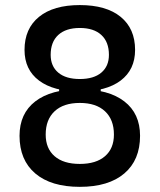

<svg xmlns="http://www.w3.org/2000/svg" viewBox="-20 -723 626 753"><path d="M293 9.8Q180.2 9.8 118.4 -42.7Q56.6 -95.2 56.6 -190.4Q56.6 -277.8 118.4 -325.4Q180.2 -373 293 -373Q405.8 -373 467.5 -325.4Q529.3 -277.8 529.3 -190.4Q529.3 -95.2 467.5 -42.7Q405.8 9.8 293 9.8ZM293 -80.1Q356.9 -80.1 391.8 -110.4Q426.8 -140.6 426.8 -195.3Q426.8 -253.9 391.8 -286.6Q356.9 -319.3 293 -319.3Q229 -319.3 194.1 -286.6Q159.2 -253.9 159.2 -195.3Q159.2 -140.6 194.1 -110.4Q229 -80.1 293 -80.1ZM211.9 -344.7V-394.5H375V-344.7ZM293 -413.1Q347.7 -413.1 377.4 -438.2Q407.2 -463.4 407.2 -507.8Q407.2 -558.6 377.4 -585.9Q347.7 -613.3 293 -613.3Q238.3 -613.3 208.5 -585.9Q178.7 -558.6 178.7 -507.8Q178.7 -463.4 208.5 -438.2Q238.3 -413.1 293 -413.1ZM293 -364.3Q189.9 -364.3 133.1 -407Q76.2 -449.7 76.2 -527.3Q76.2 -610.8 133.1 -657Q189.9 -703.1 293 -703.1Q396.5 -703.1 453.1 -657Q509.8 -610.8 509.8 -527.3Q509.8 -449.7 453.1 -407Q396.5 -364.3 293 -364.3Z"/></svg>

Font: Cascadia Mono
Style: Regular
Weight: 400
Monospace: yes
Designer: Aaron Bell
Foundry: Saja Typeworks
Version: Version 2102.003